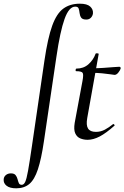

<svg xmlns="http://www.w3.org/2000/svg" viewBox="-117 -746 675 1041"><path d="M-29 275Q-64 275 -81.5 261Q-99 247 -97 226Q-96 212 -85 203Q-74 194 -58 194Q-40 194 -32.5 203.5Q-25 213 -22 225Q-19 237 -15 246.5Q-11 256 1 256Q12 256 19.5 240.5Q27 225 35 180.5Q43 136 56 47L124 -418Q142 -540 166 -606.5Q190 -673 226.5 -699.5Q263 -726 316 -726Q355 -726 372 -710.5Q389 -695 387 -673Q385 -659 375.5 -649.5Q366 -640 351 -640Q330 -640 323 -650.5Q316 -661 314.5 -675Q313 -689 309.5 -699.5Q306 -710 291 -710Q257 -710 233 -643Q209 -576 189 -439L121 21Q107 116 88.5 172Q70 228 42 251.5Q14 275 -29 275ZM358 12Q337 12 318.5 4.5Q300 -3 291 -23Q282 -43 288 -80L330 -306Q337 -342 331 -351Q325 -360 296 -360Q292 -360 293 -367Q294 -374 297 -374Q336 -374 362.5 -397.5Q389 -421 401 -454Q402 -458 410.5 -457Q419 -456 418 -453L356 -106Q349 -67 360.5 -49Q372 -31 403 -31Q429 -31 451.5 -43Q474 -55 496 -73Q498 -75 502 -71Q506 -67 504 -65Q458 -24 423.5 -6Q389 12 358 12ZM504 -340Q502 -340 482.5 -343Q463 -346 436.5 -348.5Q410 -351 385 -351L387 -376Q415 -376 444.5 -378Q474 -380 497.5 -382Q521 -384 530 -384Q534 -384 536 -381Q538 -378 537 -374Q535 -366 525 -353Q515 -340 504 -340Z"/></svg>

Font: Cormorant Medium
Style: Italic
Weight: 500
Italic angle: -10°
Designer: Christian Thalmann (Catharsis Fonts)
Foundry: Catharsis Fonts
Version: Version 4.000